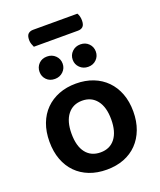

<svg xmlns="http://www.w3.org/2000/svg" viewBox="-156 -943 881 1055"><g transform="rotate(-20 285.0 -415.5)"><path d="M138 -757Q134 -765 130 -776.5Q126 -788 126 -800Q126 -826 137 -836Q148 -846 166 -846H425Q430 -838 433 -827Q436 -816 436 -803Q436 -778 425.5 -767.5Q415 -757 396 -757ZM530 -237Q530 -179 512.5 -132.5Q495 -86 463 -53Q431 -20 386 -2.5Q341 15 285 15Q229 15 184 -2.5Q139 -20 107 -52.5Q75 -85 57.5 -131.5Q40 -178 40 -237Q40 -295 57.5 -341.5Q75 -388 107.5 -420.5Q140 -453 185 -470.5Q230 -488 285 -488Q340 -488 385 -470.5Q430 -453 462.5 -420Q495 -387 512.5 -340.5Q530 -294 530 -237ZM285 -388Q231 -388 200 -348.5Q169 -309 169 -237Q169 -164 199.5 -125Q230 -86 285 -86Q340 -86 370.5 -125.5Q401 -165 401 -237Q401 -309 370 -348.5Q339 -388 285 -388ZM255 -616Q255 -589 235.5 -570Q216 -551 187 -551Q157 -551 138.5 -570Q120 -589 120 -616Q120 -644 138.5 -663Q157 -682 187 -682Q216 -682 235.5 -663Q255 -644 255 -616ZM449 -616Q449 -589 430 -570Q411 -551 382 -551Q353 -551 333.5 -570Q314 -589 314 -616Q314 -644 333.5 -663Q353 -682 382 -682Q411 -682 430 -663Q449 -644 449 -616Z"/></g></svg>

Font: Baloo Bhaina 2 SemiBold
Style: Regular
Weight: 600
Designer: Yesha Goshar, Manish Minz, Shuchita Grover and Ek Type
Foundry: Ek Type
Version: Version 1.640;hotconv 1.0.111;makeotfexe 2.5.65597; ttfautoh